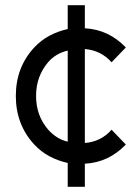

<svg xmlns="http://www.w3.org/2000/svg" viewBox="-20 -720 530 740"><path d="M307 -611V-700H241V-608Q204 -600 171 -582.5Q138 -565 111 -536Q41 -460 41 -350Q41 -241 111 -164Q138 -135 171 -117.5Q204 -100 241 -92V0H307V-89Q399 -94 465 -163L410 -220Q390 -197 363.5 -184Q337 -171 307 -169V-531Q369 -526 410 -480L465 -537Q399 -606 307 -611ZM241 -525V-174Q219 -179 200 -191Q181 -203 166 -220Q119 -274 119 -350Q119 -389 131 -421.5Q143 -454 166 -481Q181 -498 200 -509Q219 -520 241 -525Z"/></svg>

Font: Unageo
Style: Regular
Weight: 400
Designer: Richard Sepsi
Foundry: Richard Sepsi
Version: Version 2.000